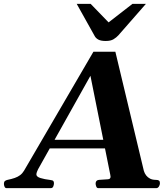

<svg xmlns="http://www.w3.org/2000/svg" viewBox="-79 -977 857 997"><path d="M493.7 -69.3 390.6 -583.5 118.7 -98.1Q116.2 -93.3 113 -85Q109.9 -76.7 109.9 -71.3Q109.9 -59.1 131.1 -52.5Q152.3 -45.9 182.1 -42.5Q194.8 -41 198 -36.9Q201.2 -32.7 201.2 -25.4Q201.2 -17.1 197.5 -8.5Q193.8 0 184.1 0H-44.9Q-52.2 0 -55.4 -7.6Q-58.6 -15.1 -58.6 -21.5Q-58.6 -34.2 -52 -38.1Q-45.4 -42 -40 -43Q-18.6 -47.4 -2.4 -53Q13.7 -58.6 25.6 -67.6Q37.6 -76.7 45.9 -90.8L406.2 -708.5H520L668 -89.8Q671.9 -76.7 679.9 -66.2Q688 -55.7 700.4 -49.3Q712.9 -43 730 -43Q741.7 -43 746.6 -39.3Q751.5 -35.6 751.5 -25.9Q751.5 -16.6 746.1 -8.3Q740.7 0 732.4 0H431.6Q423.8 0 420.7 -8.8Q417.5 -17.6 417.5 -23.4Q417.5 -41.5 435.1 -43Q467.8 -45.4 481.4 -46.1Q495.1 -46.9 495.1 -59.6Q495.1 -62 493.7 -69.3ZM149.4 -206.5 168.9 -251H484.9L494.6 -206.5ZM470.2 -764.2Q445.3 -764.2 432.1 -771.2Q418.9 -778.3 413.1 -789.1L319.3 -957H391.6L484.9 -860.8L608.9 -957H678.7L535.6 -793.5Q525.4 -782.2 510.5 -773.2Q495.6 -764.2 470.2 -764.2Z"/></svg>

Font: Gelasio
Style: Bold Italic
Weight: 700
Italic angle: -8.5°
Designer: Eben Sorkin
Foundry: Eben Sorkin
Version: Version 1.008